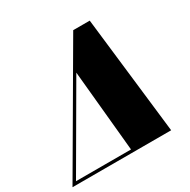

<svg xmlns="http://www.w3.org/2000/svg" viewBox="-187 -923 1071 1082"><g transform="rotate(-30 348.0 -382.0)"><path d="M535 -764.5 623.5 0H-18.5L427.5 -764.5ZM323 -548.5 15.5 -19.5H373.5Z"/></g></svg>

Font: Bodoni* 11pt Fatface
Style: Italic
Weight: 900
Italic angle: -13°
Version: Version 2.3